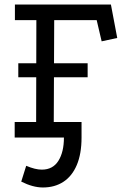

<svg xmlns="http://www.w3.org/2000/svg" viewBox="-20 -609 548 850"><path d="M46 -589H471L499 -441L430 -426L408 -520H220L218 -69H341V0H45V-69H140L141 -520H46ZM61 -329H368V-267H61ZM341 0Q341 72 320 121.5Q299 171 260.5 196Q222 221 170 221Q148 221 124 214.5Q100 208 74 195L96 125Q136 142 165 142Q214 142 238.5 103Q263 64 263 0Z"/></svg>

Font: Podkova
Style: Regular
Weight: 400
Designer: Ilya Yudin
Foundry: Cyreal (www.cyreal.org)
Version: Version 2.103